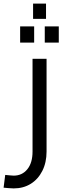

<svg xmlns="http://www.w3.org/2000/svg" viewBox="-67 -827 350 1068"><path d="M9 221Q-4 221 -18.5 219.5Q-33 218 -47 217L-38 146Q-24 147 -12 148.5Q0 150 9 150Q56 150 85 114.5Q114 79 114 16V-500H192V16Q192 77 168.5 123.5Q145 170 104 195.5Q63 221 9 221ZM117 -722V-807H189V-722ZM45 -590V-680H123V-590ZM182 -590V-680H260V-590Z"/></svg>

Font: Cairo
Style: Regular
Weight: 400
Designer: Mohamed Gaber, Accademia di Belle Arti di Urbino
Foundry: Kief Type Foundry, Accademia di Belle Arti di Urbino
Version: Version 3.120